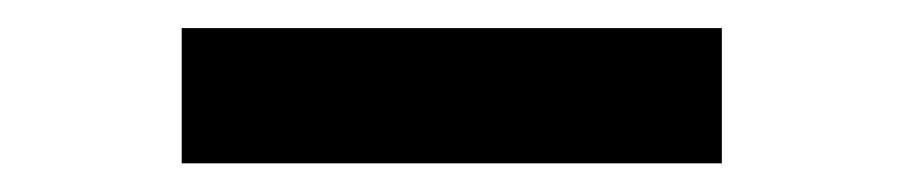

<svg xmlns="http://www.w3.org/2000/svg" viewBox="-20 -749 640 136"><path d="M108.7 -729.1H491.3V-633.3H108.7Z"/></svg>

Font: iiserrat Thin
Style: Regular
Weight: 100
Designer: Akira Ohta
Foundry: Akira Ohta
Version: Version 1.200;Glyphs 3.3.1 (3343)